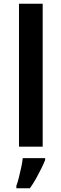

<svg xmlns="http://www.w3.org/2000/svg" viewBox="-20 -780 327 1021"><path d="M207 0H81V-760H207ZM220 71Q212 91 199.5 116.5Q187 142 172 169Q157 196 139 221H67V208Q74 190 80.5 163.5Q87 137 93 109.5Q99 82 101 61H220Z"/></svg>

Font: Noto Sans Tangsa SemiBold
Style: Regular
Weight: 600
Version: Version 1.504